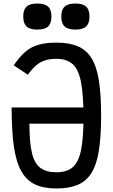

<svg xmlns="http://www.w3.org/2000/svg" viewBox="-20 -1056 640 1090"><path d="M300 -814Q372 -814 421 -793.5Q470 -773 499.5 -725.5Q529 -678 541.5 -598Q554 -518 554 -400Q554 -282 541.5 -202Q529 -122 499.5 -74.5Q470 -27 421 -6.5Q372 14 300 14Q228 14 179 -9Q130 -32 100.5 -85Q71 -138 58.5 -226.5Q46 -315 46 -446H506V-354H147Q147 -249 161 -189Q175 -129 208.5 -103.5Q242 -78 300 -78Q359 -78 392.5 -106.5Q426 -135 440 -203.5Q454 -272 454 -391Q454 -517 440 -589.5Q426 -662 392.5 -692Q359 -722 300 -722Q264 -722 236.5 -713.5Q209 -705 186 -685.5Q163 -666 138 -632L58 -685Q91 -734 124 -762Q157 -790 199 -802Q241 -814 300 -814ZM408 -888Q366 -888 347 -905.5Q328 -923 328 -963Q328 -1001 347 -1018.5Q366 -1036 408 -1036Q450 -1036 469 -1018.5Q488 -1001 488 -963Q488 -923 469 -905.5Q450 -888 408 -888ZM192 -888Q150 -888 131 -905.5Q112 -923 112 -963Q112 -1001 131 -1018.5Q150 -1036 192 -1036Q234 -1036 253 -1018.5Q272 -1001 272 -963Q272 -923 253 -905.5Q234 -888 192 -888Z"/></svg>

Font: Victor Mono
Style: Bold
Weight: 700
Monospace: yes
Designer: Rune Bjørnerås
Version: Version 1.561;gftools[0.9.30]